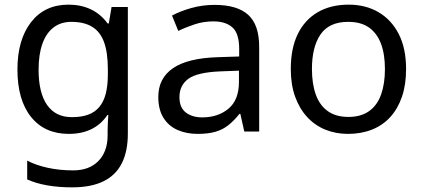

<svg xmlns="http://www.w3.org/2000/svg" viewBox="-20 -566 1821 826"><path d="M275 -546Q328 -546 370.5 -526Q413 -506 443 -465H448L460 -536H530V9Q530 85 504 136.5Q478 188 425 214Q372 240 290 240Q232 240 183.5 231.5Q135 223 97 206V125Q135 145 186 156Q237 167 295 167Q364 167 403.5 126.5Q443 86 443 16V-5Q443 -17 444 -39.5Q445 -62 446 -71H442Q414 -30 372.5 -10Q331 10 276 10Q172 10 113.5 -63Q55 -136 55 -267Q55 -395 113.5 -470.5Q172 -546 275 -546ZM287 -472Q242 -472 210.5 -448Q179 -424 162.5 -378Q146 -332 146 -266Q146 -167 182.5 -114.5Q219 -62 289 -62Q330 -62 359 -72.5Q388 -83 407 -105.5Q426 -128 435 -163Q444 -198 444 -246V-267Q444 -340 427.5 -385Q411 -430 376 -451Q341 -472 287 -472Z M903 -545Q1001 -545 1048 -502Q1095 -459 1095 -365V0H1031L1014 -76H1010Q987 -47 962.5 -27.5Q938 -8 906.5 1Q875 10 830 10Q782 10 743.5 -7Q705 -24 683 -59.5Q661 -95 661 -149Q661 -229 724 -272.5Q787 -316 918 -320L1009 -323V-355Q1009 -422 980 -448Q951 -474 898 -474Q856 -474 818 -461.5Q780 -449 747 -433L720 -499Q755 -518 803 -531.5Q851 -545 903 -545ZM929 -259Q829 -255 790.5 -227Q752 -199 752 -148Q752 -103 779.5 -82Q807 -61 850 -61Q918 -61 963 -98.5Q1008 -136 1008 -214V-262Z M1727 -269Q1727 -202 1709.5 -150.5Q1692 -99 1659.5 -63Q1627 -27 1580.5 -8.5Q1534 10 1477 10Q1424 10 1379 -8.5Q1334 -27 1301 -63Q1268 -99 1249.5 -150.5Q1231 -202 1231 -269Q1231 -358 1261 -419.5Q1291 -481 1347 -513.5Q1403 -546 1480 -546Q1553 -546 1608.5 -513.5Q1664 -481 1695.5 -419.5Q1727 -358 1727 -269ZM1322 -269Q1322 -206 1338.5 -159.5Q1355 -113 1390 -88Q1425 -63 1479 -63Q1533 -63 1568 -88Q1603 -113 1619.5 -159.5Q1636 -206 1636 -269Q1636 -333 1619 -378Q1602 -423 1567.5 -447.5Q1533 -472 1478 -472Q1396 -472 1359 -418Q1322 -364 1322 -269Z"/></svg>

Font: ukannada05
Style: Book
Weight: 400
Designer: Jelle Bosma - Monotype Design Team
Foundry: Monotype Imaging Inc.
Version: Version 2.003